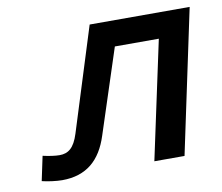

<svg xmlns="http://www.w3.org/2000/svg" viewBox="-63 -575 761 658"><g transform="rotate(-10 318.0 -245.5)"><path d="M264 -117 360 -411H513L425 0H530L636 -500H288L175 -140C160 -92 139 -77 109 -77C94 -77 73 -80 51 -85L33 0C53 5 83 9 103 9C188 9 238 -36 264 -117Z"/></g></svg>

Font: LT Wave Text Medium Italic
Style: Regular
Weight: 500
Designer: Daniel Lyons
Version: Version 2.5 (Glyphs App)